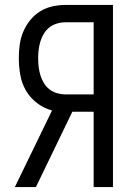

<svg xmlns="http://www.w3.org/2000/svg" viewBox="-20 -755 540 775"><path d="M358 0V-304H272L125 0H40L190 -309Q157 -318 129.5 -339Q102 -360 85 -389Q68 -418 62 -452Q56 -486 56 -520Q56 -547 59.5 -574Q63 -601 73.5 -626Q84 -651 101 -672.5Q118 -694 141 -708.5Q164 -723 190.5 -729Q217 -735 244 -735H436V0ZM244 -374H358V-665H244Q227 -665 210 -660Q193 -655 179.5 -644.5Q166 -634 157 -619Q148 -604 143 -587.5Q138 -571 136 -554Q134 -537 134 -520Q134 -502 136 -485Q138 -468 143 -451.5Q148 -435 157 -420Q166 -405 179.5 -394.5Q193 -384 210 -379Q227 -374 244 -374Z"/></svg>

Font: Huly
Style: Regular
Weight: 400
Designer: Belleve Invis
Foundry: Belleve Invis
Version: Version 33.2.5; ttfautohint (v1.8.4)